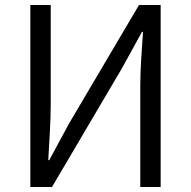

<svg xmlns="http://www.w3.org/2000/svg" viewBox="-20 -752 768 772"><path d="M102 0H189L470 -477L551 -624H555C550 -551 544 -476 544 -401V0H626V-732H539L258 -256L178 -108H174C178 -181 184 -261 184 -335V-732H102Z"/></svg>

Font: Noto Sans KR DemiLight
Style: Regular
Weight: 350
Designer: Ryoko NISHIZUKA 西塚涼子 (kana, bopomofo & ideographs); Paul D. Hunt (Latin, Greek & Cyrillic); Sandoll Communications 산돌커뮤니
Foundry: Adobe
Version: Version 2.004;hotconv 1.0.118;makeotfexe 2.5.65603